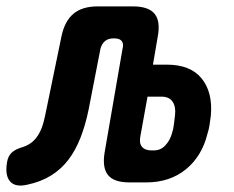

<svg xmlns="http://www.w3.org/2000/svg" viewBox="-112 -570 732 600"><path d="M80 -456Q90 -504 117.5 -527Q145 -550 193 -550H304Q352 -550 371 -527Q390 -504 381 -456L366 -368H409Q483 -368 518 -325Q553 -282 547 -210Q545 -195 543 -180.5Q541 -166 536 -151Q519 -82 469 -41Q419 0 345 0H292Q244 0 225.5 -23Q207 -46 215 -94L271 -418Q275 -433 268.5 -441.5Q262 -450 246 -450H242Q226 -450 216 -441.5Q206 -433 202 -418L165 -228Q155 -179 139.5 -139.5Q124 -100 101.5 -70.5Q79 -41 47.5 -21.5Q16 -2 -26 7Q-64 16 -80.5 -3Q-97 -22 -90 -63Q-87 -82 -75.5 -93Q-64 -104 -39 -111Q-22 -117 -10 -127.5Q2 -138 10.5 -153.5Q19 -169 24 -188Q29 -207 33 -228ZM349 -268 327 -146Q322 -123 331.5 -111.5Q341 -100 361 -100H369Q390 -100 404.5 -115.5Q419 -131 425 -152Q430 -167 431.5 -181.5Q433 -196 435 -211Q438 -236 427.5 -252Q417 -268 392 -268Z"/></svg>

Font: Maple Mono
Style: Bold Italic
Weight: 700
Italic angle: -10°
Monospace: yes
Designer: subframe7536
Version: Version 7.000